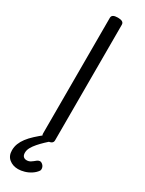

<svg xmlns="http://www.w3.org/2000/svg" viewBox="-293 -925 923 1221"><g transform="rotate(30 169.0 -314.0)"><path d="M169 14Q147 14 136 7Q125 0 125 -14V-863Q125 -877 136 -883.5Q147 -890 169 -890Q191 -890 202 -883.5Q213 -877 213 -863V-14Q213 0 202 7Q191 14 169 14ZM100 262Q61 262 34 240Q7 218 7 177Q7 151 16 128Q25 105 42 82.5Q59 60 84.5 36.5Q110 13 144 -14L206 -15V-6Q183 13 162 33Q141 53 124 72.5Q107 92 96.5 111Q86 130 86 149Q86 168 95 177Q104 186 119 186Q135 186 147.5 178Q160 170 178 155Q185 150 194.5 148.5Q204 147 215 156Q226 165 229 178Q232 191 227 200Q214 219 192 233.5Q170 248 145.5 255Q121 262 100 262Z"/></g></svg>

Font: Playwrite IT Moderna
Style: Regular
Weight: 400
Designer: Veronika Burian, José Scaglione
Foundry: TypeTogether
Version: Version 1.002